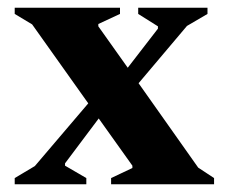

<svg xmlns="http://www.w3.org/2000/svg" viewBox="-20 -476 589 496"><path d="M18 0V-16L70 -47L208 -209L63 -413L18 -440V-456H290V-440L234 -414V-408L310 -301L388 -402V-408L337 -440V-456H516V-440L463 -409L338 -261L492 -43L533 -16V0H267V-16L322 -42V-48L235 -170L148 -54V-48L203 -16V0Z"/></svg>

Font: Spectral
Style: Bold
Weight: 700
Designer: Jean-Baptiste Levee
Foundry: Production Type
Version: Version 2.001